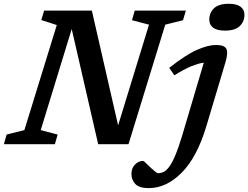

<svg xmlns="http://www.w3.org/2000/svg" viewBox="-44 -763 1313 1016"><path d="M261 -51 246.5 0H-23.5L-9 -51L85 -74.5L256.5 -630.5L174.5 -657L189.5 -707H442L581 -99.5L744.5 -632.5L654.5 -656L669 -707H939.5L924.5 -656L830.5 -632.5L636 0H475.5L335.5 -609.5L171.5 -74.5ZM1063.5 -659Q1063.5 -695.5 1088.5 -719.2Q1113.5 -743 1166 -743Q1208.5 -743 1229 -727.5Q1249.5 -712 1249.5 -685Q1249.5 -648.5 1224.5 -624.8Q1199.5 -601 1146.5 -601Q1104.5 -601 1084 -616.5Q1063.5 -632 1063.5 -659ZM1048.5 -97Q999 69 917.5 150.8Q836 232.5 743.5 232.5Q693 232.5 672.2 210.8Q651.5 189 651.5 157Q651.5 127.5 670 108Q688.5 88.5 713.5 88.5Q716.5 88.5 727.5 99.5Q738.5 110.5 754 125Q785 153.5 792 153.5Q807 153.5 821.5 146.8Q836 140 851.2 119.8Q866.5 99.5 883.2 60Q900 20.5 920 -45.5L1034.5 -431.5Q1005 -427.5 967.2 -412Q929.5 -396.5 878.5 -364.5L851.5 -404Q940.5 -474 999 -499.5Q1057.5 -525 1099 -525Q1144 -525 1154 -504.2Q1164 -483.5 1148.5 -431.5Z"/></svg>

Font: Newsreader 6pt Medium
Style: Italic
Weight: 500
Italic angle: -17°
Designer: Hugues Gentile
Foundry: Production Type
Version: Version 1.003; ttfautohint (v1.8.3)